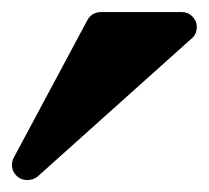

<svg xmlns="http://www.w3.org/2000/svg" viewBox="-20 -861 350 322"><path d="M310.1 -815.9Q310.1 -803.2 300.8 -795.9L43 -564.9Q35.6 -559.1 25.9 -559.1Q14.6 -559.1 7.3 -566.7Q0 -574.2 0 -584Q0 -590.8 2.9 -596.2L127 -828.1Q134.8 -840.8 149.9 -840.8H284.2Q295.4 -840.8 302.7 -833.3Q310.1 -825.7 310.1 -815.9Z"/></svg>

Font: Ribeye
Style: Regular
Weight: 400
Designer: Astigmatic (AOETI)
Foundry: Astigmatic (AOETI)
Version: Version 1.000